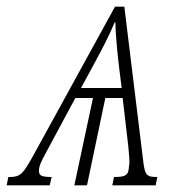

<svg xmlns="http://www.w3.org/2000/svg" viewBox="-72 -556 533 576"><path d="M-52 0H77L83 -25C54 -25 45 -29 45 -42C44 -56 51 -71 67 -100L154 -262H207L151 0H189L244 -262H296L313 -116C315 -94 318 -67 315 -58C314 -30 305 -25 270 -25L265 0H395L400 -25C369 -25 363 -29 358 -70L301 -536H273L27 -88C-3 -34 -11 -25 -43 -25H-47ZM171 -292 209 -362C236 -412 256 -450 272 -489H274C275 -451 280 -397 286 -348L293 -292Z"/></svg>

Font: Noto Serif Condensed ExtraLight
Style: Italic
Weight: 200
Width: 3
Italic angle: -12°
Designer: Monotype Design Team
Foundry: Monotype Imaging Inc.
Version: Version 2.013